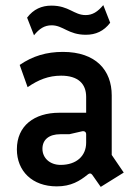

<svg xmlns="http://www.w3.org/2000/svg" viewBox="-20 -719 539 751"><path d="M341 -35 374 12 464 -44 417 -113V-346C417 -444 355 -516 226 -516C162 -516 108 -500 57 -465L88 -378C130 -407 170 -423 219 -423C286 -423 317 -391 317 -340V-278H212C114 -278 46 -227 46 -135C46 -50 106 10 202 10C258 10 292 -11 324 -37C330 -42 336 -42 341 -35ZM217 -74C175 -74 146 -101 146 -137C146 -173 172 -194 216 -194H251L299 -205C310 -208 317 -203 317 -194V-161C317 -109 279 -74 217 -74ZM86 -650 113 -581C134 -607 154 -620 182 -620C227 -620 247 -583 316 -583C354 -583 386 -597 411 -630L384 -699C362 -673 342 -660 315 -660C269 -660 250 -697 181 -697C143 -697 111 -683 86 -650Z"/></svg>

Font: Finlandica Medium
Style: Regular
Weight: 500
Designer: Niklas Ekholm, Juho Hiilivirta, Jaakko Suomalainen
Foundry: Helsinki Type Studio
Version: Version 2.000;Glyphs 3.2 (3202)